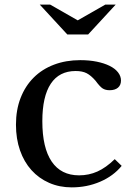

<svg xmlns="http://www.w3.org/2000/svg" viewBox="-20 -800 576 830"><path d="M506 -83Q470 -39 413 -14.5Q356 10 290 10Q237 10 192.5 -9.5Q148 -29 116 -64.5Q84 -100 66.5 -150Q49 -200 49 -261Q49 -325 69 -376.5Q89 -428 125.5 -464.5Q162 -501 213.5 -520.5Q265 -540 327 -540Q366 -540 398 -533.5Q430 -527 453.5 -515.5Q477 -504 490 -487.5Q503 -471 503 -452Q503 -432 490 -421Q477 -410 454 -410Q436 -410 424 -417.5Q412 -425 393 -451Q373 -474 354.5 -483.5Q336 -493 307 -493Q236 -493 199.5 -438Q163 -383 163 -276Q163 -161 203.5 -101.5Q244 -42 322 -42Q364 -42 401 -58.5Q438 -75 476 -112ZM271 -651 152 -780H197L316 -712L435 -780H480L361 -651Z"/></svg>

Font: Libre Baskerville
Style: Regular
Weight: 400
Designer: Pablo Impallari, Rodrigo Fuenzalida
Foundry: Pablo Impallari, Rodrigo Fuenzalida
Version: Version 1.000; ttfautohint (v0.93) -l 8 -r 50 -G 200 -x 14 -